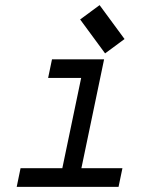

<svg xmlns="http://www.w3.org/2000/svg" viewBox="-20 -732 640 752"><path d="M444.3 0H45.4L60.5 -73.2H224.1L297.9 -426.8H168.5L183.6 -499.5H387.7L298.8 -73.2H459.5ZM467.8 -579.1 391.6 -522.9 293.9 -655.8 370.1 -711.9Z"/></svg>

Font: Anka/Coder
Style: Italic
Weight: 400
Italic angle: -12°
Monospace: yes
Version: Version 001.100